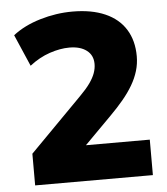

<svg xmlns="http://www.w3.org/2000/svg" viewBox="-52 -762 703 809"><g transform="rotate(-5 300.0 -358.0)"><path d="M64 0V-134L285 -358Q313 -386 328.5 -408Q344 -430 351 -449.5Q358 -469 358 -488Q358 -525 331 -545.5Q304 -566 258 -566Q219 -566 174.5 -551Q130 -536 89 -504L31 -638Q78 -675 146.5 -695.5Q215 -716 284 -716Q365 -716 422 -691Q479 -666 508.5 -618.5Q538 -571 538 -505Q538 -473 529 -443Q520 -413 503 -384Q486 -355 461.5 -325.5Q437 -296 406 -265L281 -139V-150H562V0Z"/></g></svg>

Font: Nunito Sans 8pt Black
Style: Regular
Weight: 900
Version: Version 3.101;gftools[0.9.27]